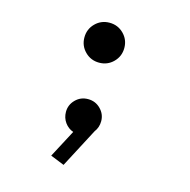

<svg xmlns="http://www.w3.org/2000/svg" viewBox="-106 -652 923 934"><g transform="rotate(15 355.0 -185.0)"><path d="M333 -347Q291 -347 261.8 -376.2Q232.5 -405.5 232.5 -447.5Q232.5 -489.5 261.8 -518.8Q291 -548 333 -548Q375 -548 404.2 -518.8Q433.5 -489.5 433.5 -447.5Q433.5 -405.5 404.2 -376.2Q375 -347 333 -347ZM417 -74.5Q417 -43 398.5 -19L295 178L225.5 150L299 11Q273 2 256.2 -21.2Q239.5 -44.5 239.5 -74.5Q239.5 -110 265.2 -136Q291 -162 328 -162Q365.5 -162 391.2 -136Q417 -110 417 -74.5Z"/></g></svg>

Font: League Mono SemiBold
Style: Regular
Weight: 600
Width: 6
Designer: Tyler Finck
Foundry: The League of Moveable Type / Tyler Finck
Version: Version 2.300;RELEASE